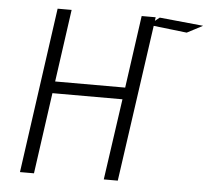

<svg xmlns="http://www.w3.org/2000/svg" viewBox="-50 -739 861 792"><g transform="rotate(5 380.5 -342.5)"><path d="M761 -667 696 -633 558 -649 466 0H408L456 -336H166L119 0H61L157 -685H215L173 -385H463L505 -685H563L561 -670L580 -685Z"/></g></svg>

Font: Fira Sans Condensed Light
Style: Italic
Weight: 300
Width: 3
Italic angle: -8°
Designer: Carrois Corporate & Edenspiekermann AG
Foundry: Carrois Corporate GbR & Edenspiekermann AG
Version: Version 4.203